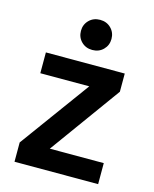

<svg xmlns="http://www.w3.org/2000/svg" viewBox="-108 -783 686 856"><g transform="rotate(15 234.5 -355.0)"><path d="M247.5 -710Q278 -710 298 -690Q318 -670 318 -640.5Q318 -611 298 -591Q278 -571 247.5 -571Q217 -571 197 -591Q177 -611 177 -640.5Q177 -670 197 -690Q217 -710 247.5 -710ZM428 0H42V-89L277 -411H51V-507H415V-423L179 -97H428Z"/></g></svg>

Font: Hind Guntur SemiBold
Style: Regular
Weight: 600
Designer: Manushi Parikh, Hitesh Malaviya
Foundry: Indian Type Foundry
Version: Version 1.000;PS 1.0;hotconv 1.0.86;makeotf.lib2.5.63406; tt